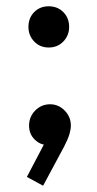

<svg xmlns="http://www.w3.org/2000/svg" viewBox="-20 -453 309 611"><path d="M65.5 110 128 -9 159.2 -17Q154.2 -6.2 146.8 0.9Q139.2 8 128.5 8Q107.5 8 90 -9.4Q72.5 -26.8 72.5 -53.3Q72.5 -81.5 92.1 -101.4Q111.8 -121.2 139.6 -121.2Q165.8 -121.2 185.6 -101.4Q205.5 -81.5 205.5 -53.3Q205.5 -41.8 201 -26.2Q196.5 -10.8 184 13.5L117.2 138ZM135.1 -301.8Q106.9 -301.8 88.7 -321Q70.5 -340.2 70.5 -367.2Q70.5 -395.8 88.7 -414.4Q106.9 -433 135.1 -433Q163.2 -433 181.6 -414.4Q200 -395.8 200 -367.2Q200 -340.2 181.6 -321Q163.2 -301.8 135.1 -301.8Z"/></svg>

Font: Marine Company Thin
Style: Regular
Weight: 100
Designer: Rodrigo Fuenzalida
Foundry: fragTYPE
Version: Version 1.000